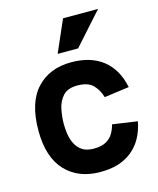

<svg xmlns="http://www.w3.org/2000/svg" viewBox="-110 -791 722 879"><g transform="rotate(-15 251.5 -352.0)"><path d="M273 -714H439L304 -563H207ZM256 10Q153 10 92 -55Q31 -120 31 -246Q31 -378 92 -444Q153 -510 256 -510Q349 -510 406.5 -464.5Q464 -419 482 -332L364 -316Q355 -349 331.5 -374.5Q308 -400 256 -400Q210 -400 187.5 -375Q165 -350 158 -314Q151 -278 151 -246Q151 -224 154.5 -199Q158 -174 169 -151.5Q180 -129 200.5 -115Q221 -101 256 -101Q292 -101 314 -113.5Q336 -126 347.5 -146Q359 -166 364 -187L482 -170Q465 -82 407 -35.5Q349 11 256 10Z"/></g></svg>

Font: Haskoy Bold
Style: Regular
Weight: 700
Designer: Ertekin Erdin
Foundry: Ertekin Erdin
Version: Version 1.500; ttfautohint (v1.8.3)